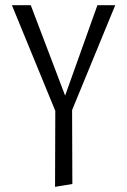

<svg xmlns="http://www.w3.org/2000/svg" viewBox="-20 -434 491 743"><path d="M194 -5 26 -414H99L232 -64L357 -414H426L259 -8L260 278L193 289Z"/></svg>

Font: LXGW Bright TC
Style: Regular
Weight: 400
Designer: Christian Thalmann (Catharsis Fonts)
Foundry: LXGW / Christian Thalmann (Catharsis Fonts) / Fontworks Inc.
Version: Version 5.501